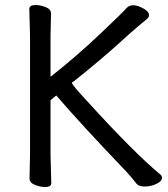

<svg xmlns="http://www.w3.org/2000/svg" viewBox="-20 -731 670 768"><path d="M161.1 17.1Q141.1 17.1 119.6 8.5Q98.1 0 98.1 -17.1L100.1 -111.8V-588.9L97.2 -694.8Q97.2 -710.9 122.1 -710.9Q142.1 -710.9 163.1 -702.4Q184.1 -693.8 184.1 -676.8L182.1 -587.9V-423.8Q285.2 -504.9 380.1 -595Q475.1 -685.1 485.1 -697.5Q495.1 -710 513.2 -710Q529.8 -710 553 -697.5Q576.2 -685.1 576.2 -669.9Q576.2 -662.1 565.7 -653.1Q555.2 -644 535.2 -627.9Q515.1 -611.8 451.7 -554Q388.2 -496.1 272.9 -403.8Q268.1 -403.8 268.1 -399.9Q268.1 -395 282 -378.4Q295.9 -361.8 326.2 -329.1Q513.2 -123 622.1 -32.2Q627.9 -26.9 627.9 -20Q627.9 -5.9 605.5 4.6Q583 15.1 559.1 15.1Q533.2 15.1 523.9 1Q506.8 -21 484.9 -44.9Q303.2 -234.9 205.1 -349.1L182.1 -330.1V-110.8L185.1 1Q185.1 17.1 161.1 17.1Z"/></svg>

Font: LXGW WenKai Screen
Style: Regular
Weight: 400
Designer: LXGW / Fontworks Inc.
Foundry: LXGW / Fontworks Inc.
Version: Version 1.510;January 18,2025